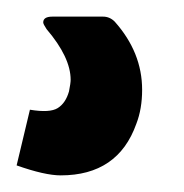

<svg xmlns="http://www.w3.org/2000/svg" viewBox="-55 -20 221 231"><path d="M-35 179 -19 112Q5 116 14.5 110Q24 104 28 90Q30 80 30 76Q30 49 1 15Q-3 9 -3 7Q-3 0 8 0H69Q77 0 83 6Q116 43 116 88Q116 111 109 129Q87 191 18 191Q-1 191 -35 179Z"/></svg>

Font: Relentless
Style: Condensed Bold Italic
Weight: 700
Width: 3
Italic angle: -7°
Designer: Sparks studio
Foundry: Sparks Studio
Version: Version 1.101